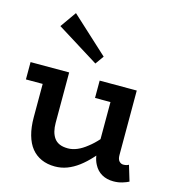

<svg xmlns="http://www.w3.org/2000/svg" viewBox="-115 -872 905 985"><g transform="rotate(15 337.5 -380.0)"><path d="M265 14Q225 14 193.5 0Q162 -14 140.5 -40.5Q119 -67 107.5 -108Q96 -149 96 -202V-379H7V-471H212V-204Q212 -179 217 -159Q222 -139 232.5 -124Q243 -109 261 -101Q279 -93 306 -93Q330 -93 355 -103.5Q380 -114 406 -135Q431 -154 456 -182V-379H374V-471H571V-129Q571 -106 580.5 -96Q590 -86 602 -86Q612 -86 619 -88Q626 -90 631 -93L656 -10Q643 -3 621.5 3.5Q600 10 575 10Q540 10 513.5 -5Q487 -20 472 -49Q461 -69 457 -95Q453 -90 449 -86Q419 -53 389.5 -31Q360 -9 329.5 2.5Q299 14 265 14ZM330 -550 107 -689 167 -774 362 -595Z"/></g></svg>

Font: BioRhyme ExtraBold SemiBold
Style: Regular
Weight: 600
Version: Version 1.600;gftools[0.9.33]